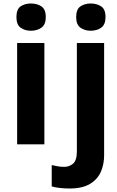

<svg xmlns="http://www.w3.org/2000/svg" viewBox="-20 -826 668 1099"><path d="M78 0V-580H234V0ZM157 -650Q122 -650 98 -667.5Q74 -685 74 -728Q74 -773 98 -789.5Q122 -806 157 -806Q192 -806 217 -789.5Q242 -773 242 -728Q242 -685 217 -667.5Q192 -650 157 -650ZM377 253Q352 253 324 250Q296 247 276 241V119Q296 123 311.5 126Q327 129 348 129Q377 129 398.5 110.5Q420 92 420 40V-580H576V63Q576 115 557 158Q538 201 494.5 227Q451 253 377 253ZM499 -650Q465 -650 440.5 -667.5Q416 -685 416 -728Q416 -773 440.5 -789.5Q465 -806 499 -806Q534 -806 559 -789.5Q584 -773 584 -728Q584 -685 559 -667.5Q534 -650 499 -650Z"/></svg>

Font: Menbere
Style: Regular
Weight: 400
Designer: Aleme Tadesse
Foundry: Sorkin Type Co
Version: Version 1.000